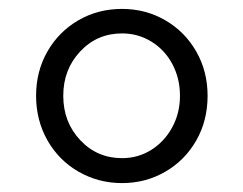

<svg xmlns="http://www.w3.org/2000/svg" viewBox="-20 -775 546 431"><path d="M61 -560Q61 -615 86.5 -659.5Q112 -704 156 -729.5Q200 -755 254 -755Q307 -755 351 -729.5Q395 -704 420.5 -659.5Q446 -615 446 -560Q446 -504 420.5 -459.5Q395 -415 351 -389.5Q307 -364 254 -364Q201 -364 156.5 -389.5Q112 -415 86.5 -460Q61 -505 61 -560ZM254 -420Q290 -420 319.5 -438.5Q349 -457 366.5 -489Q384 -521 384 -560Q384 -599 367 -631Q350 -663 320 -681.5Q290 -700 254 -700Q198 -700 160 -659.5Q122 -619 122 -560Q122 -501 160 -460.5Q198 -420 254 -420Z"/></svg>

Font: BLUETTI 2.0 Extralight
Style: Roman
Weight: 200
Designer: Stijn de Vries
Foundry: tokotype
Version: Version 2.005;October 31, 2023;FontCreator 14.0.0.2814 64-bi